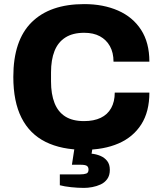

<svg xmlns="http://www.w3.org/2000/svg" viewBox="-20 -719 792 937"><path d="M391 12Q280 12 202.5 -26.5Q125 -65 85 -144Q45 -223 45 -344Q45 -522 134.5 -610.5Q224 -699 391 -699Q484 -699 556 -667.5Q628 -636 668.5 -573.5Q709 -511 709 -418H534Q534 -462 516.5 -493.5Q499 -525 467.5 -542Q436 -559 391 -559Q335 -559 299 -536Q263 -513 246 -470Q229 -427 229 -366V-321Q229 -260 246 -216.5Q263 -173 298.5 -150.5Q334 -128 390 -128Q438 -128 471.5 -144Q505 -160 522.5 -191.5Q540 -223 540 -267H709Q709 -174 669.5 -112Q630 -50 558.5 -19Q487 12 391 12ZM390 198Q360 198 327 194.5Q294 191 272 185V132H371Q390 132 401 128Q412 124 412 109Q412 96 404 90.5Q396 85 373 85H331L348 -26H436L427 31Q449 33 469.5 41.5Q490 50 503 66.5Q516 83 516 110Q516 137 503.5 154.5Q491 172 471.5 181Q452 190 430.5 194Q409 198 390 198Z"/></svg>

Font: Archivo SemiBold ExtraBold
Style: Regular
Weight: 800
Version: Version 2.001